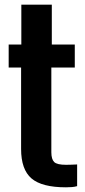

<svg xmlns="http://www.w3.org/2000/svg" viewBox="-20 -790 362 819"><path d="M261.5 9Q158.5 9 114.2 -29Q70 -67 70 -154.5V-502H17V-600H71V-770H201V-600H299V-502H199V-140.5Q199 -111 211 -99Q223 -87 262 -87Q274 -87 284.8 -87.5Q295.5 -88 309 -88.5V4Q298.5 7 286.8 8Q275 9 261.5 9Z"/></svg>

Font: Big Shoulders Display Thin ExtraBold
Style: Regular
Weight: 800
Version: Version 2.002